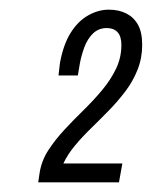

<svg xmlns="http://www.w3.org/2000/svg" viewBox="-20 -817 314 397"><path d="M59 -440 62 -460Q66 -485 80 -506.5Q94 -528 113 -548.5Q132 -569 152.5 -589Q173 -609 191 -630.5Q209 -652 220 -675Q231 -698 231 -724Q231 -742 223 -750.5Q215 -759 201 -759Q184 -759 172.5 -748Q161 -737 154.5 -719.5Q148 -702 145 -685L141 -661H101Q102 -668 102.5 -674.5Q103 -681 104 -687Q111 -725 126 -749Q141 -773 162 -785Q183 -797 205 -797Q226 -797 241.5 -789Q257 -781 265.5 -765.5Q274 -750 274 -724Q274 -697 264.5 -673Q255 -649 239.5 -628.5Q224 -608 205.5 -589Q187 -570 168.5 -552Q150 -534 135 -516Q120 -498 111 -479H233L226 -440Z"/></svg>

Font: Archivo ExtraCondensed ExtraLight
Style: Italic
Weight: 250
Width: 2
Italic angle: -10°
Designer: Hector Gatti
Foundry: Omnibus-Type
Version: Version 2.001